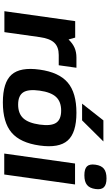

<svg xmlns="http://www.w3.org/2000/svg" viewBox="272 -1034 772 1356"><g transform="rotate(90 658.0 -356.0)"><path d="M369.1 -384.8H368.2Q311.5 -384.8 281.7 -353.3Q252 -321.8 242.2 -251L207 -1H59.1L129.4 -501H245.6L258.8 -454.1Q287.1 -483.4 317.4 -496.6Q347.7 -509.8 386.7 -509.8H458.5L440.9 -384.8Z M563 -448.2Q635.3 -509.8 776.4 -509.8Q917.5 -509.8 972.2 -448.2Q1026.9 -386.7 1007.8 -250Q988.8 -113.3 916.5 -51.8Q844.2 9.8 703.1 9.8Q562 9.8 507.3 -51.8Q452.6 -113.3 471.7 -250Q490.7 -386.7 563 -448.2ZM859.9 -250Q871.1 -330.1 847.7 -366Q824.2 -401.9 761.2 -401.9Q698.2 -401.9 664.8 -366Q631.3 -330.1 620.1 -250Q608.9 -169.9 632.3 -134Q655.8 -98.1 718.8 -98.1Q781.7 -98.1 815.2 -134.3Q848.6 -170.4 859.9 -250ZM711.9 -549.8 830.1 -700.2H979L830.1 -549.8Z M1212.4 0H1064.5L1134.8 -500H1282.7ZM1314.9 -644Q1309.1 -603 1286.1 -584.5Q1263.2 -565.9 1217.8 -565.9Q1172.9 -565.9 1155 -584.2Q1137.2 -602.5 1143.1 -644Q1148.9 -685.5 1171.9 -703.9Q1194.8 -722.2 1239.7 -722.2Q1284.7 -722.2 1302.7 -703.4Q1320.8 -684.6 1314.9 -644Z"/></g></svg>

Font: Fivo Sans
Style: Italic
Weight: 700
Designer: Alexander Slobzheninov
Foundry: Alexander Slobzheninov
Version: 1.0